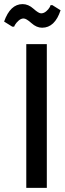

<svg xmlns="http://www.w3.org/2000/svg" viewBox="-38 -915 315 935"><path d="M217 -890 257 -865Q229 -780 167 -780Q140 -780 115 -802.5Q90 -825 77 -825Q64 -825 52.5 -814.5Q41 -804 36 -795.5Q31 -787 31 -785H22L-18 -810Q12 -895 72 -895Q100 -895 125 -872.5Q150 -850 162 -850Q175 -850 186.5 -859.5Q198 -869 203.5 -879Q209 -889 208 -890ZM90 0V-700H190V0Z"/></svg>

Font: Scada
Style: Regular
Weight: 400
Designer: Jovanny Lemonad
Foundry: Jovanny Lemonad
Version: Version 4.100;PS 004.100;hotconv 1.0.88;makeotf.lib2.5.64775